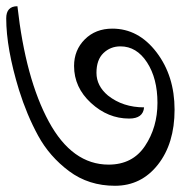

<svg xmlns="http://www.w3.org/2000/svg" viewBox="-23 -675 618 617"><path d="M326 -146Q403 -146 443 -206Q483 -266 483 -344.5Q483 -423 449.5 -474.5Q416 -526 364 -526Q332 -526 309.5 -504.5Q287 -483 287 -441Q287 -399 324 -368Q372 -330 440 -330Q437 -294 392 -294Q324 -294 269.5 -344Q215 -394 215 -463Q215 -514 249.5 -548.5Q284 -583 338 -583Q422 -583 480 -507Q538 -431 538 -322.5Q538 -214 484.5 -146Q431 -78 346.5 -78Q262 -78 199 -125Q136 -172 99.5 -239Q63 -306 38 -386Q-3 -520 -3 -616Q-3 -655 33 -655Q59 -422 134 -284Q209 -146 326 -146Z"/></svg>

Font: Laila
Style: Regular
Weight: 400
Designer: Hitesh Malaviya
Foundry: Indian Type Foundry
Version: Version 1.302;PS 1.0;hotconv 1.0.78;makeotf.lib2.5.61930; tt